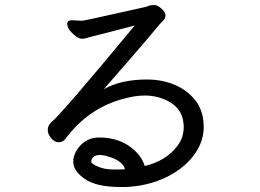

<svg xmlns="http://www.w3.org/2000/svg" viewBox="-20 -733 1040 768"><path d="M433 -55Q399 -55 372 -66.5Q345 -78 345 -86Q345 -97 354 -105Q363 -113 379 -113Q395 -113 416 -106Q471 -89 480 -56Q468 -55 433 -55ZM484 15Q570 11 640.5 -22Q711 -55 753 -109Q795 -163 795 -227L794 -241Q791 -295 759.5 -334Q728 -373 678 -394Q628 -415 568 -415Q463 -415 395 -376Q444 -432 506 -503.5Q568 -575 596 -609Q624 -643 633 -651Q642 -659 642 -672Q642 -684 626 -698.5Q610 -713 596 -713Q582 -713 573 -709Q564 -705 554.5 -703.5Q545 -702 363 -661Q315 -650 305 -650L268 -652Q249 -652 249 -638Q249 -615 282 -589Q296 -578 308 -578Q318 -578 326.5 -581Q335 -584 350.5 -587.5Q366 -591 436.5 -609.5Q507 -628 519 -631Q221 -271 186 -245Q171 -231 171 -213Q171 -196 185 -180Q199 -164 215 -164Q231 -164 242 -178Q328 -294 460 -334Q516 -351 559 -351Q601 -351 636 -336Q708 -307 714 -240L715 -227Q715 -182 690 -150Q644 -89 559 -69Q548 -104 519.5 -130.5Q491 -157 455.5 -170Q420 -183 377 -183Q332 -183 302.5 -152Q273 -121 273 -86Q273 -49 319.5 -17Q366 15 462 15Z"/></svg>

Font: LXGW WenKai Mono TC
Style: Bold
Weight: 700
Designer: LXGW / Fontworks Inc.
Foundry: LXGW / Fontworks Inc.
Version: Version 1.330